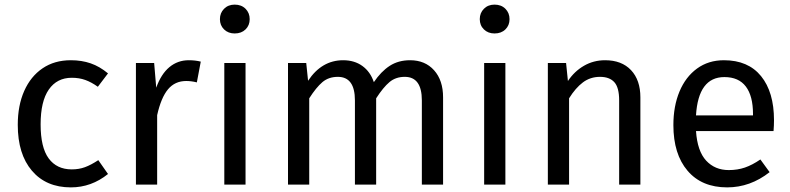

<svg xmlns="http://www.w3.org/2000/svg" viewBox="-20 -800 3425 832"><path d="M448 -482 404 -424Q376 -444 349.5 -453.5Q323 -463 291 -463Q227 -463 191.5 -412Q156 -361 156 -261Q156 -161 191 -113.5Q226 -66 291 -66Q322 -66 348 -75.5Q374 -85 406 -106L448 -46Q376 12 287 12Q180 12 118.5 -60Q57 -132 57 -259Q57 -343 85 -406Q113 -469 164.5 -504Q216 -539 287 -539Q334 -539 373 -525.5Q412 -512 448 -482Z M850 -533 833 -443Q809 -449 787 -449Q738 -449 708 -413Q678 -377 661 -301V0H569V-527H648L657 -420Q678 -479 714 -509Q750 -539 798 -539Q826 -539 850 -533Z M1044 0H952V-527H1044ZM1062 -717Q1062 -690 1044 -672.5Q1026 -655 997 -655Q969 -655 951 -672.5Q933 -690 933 -717Q933 -744 951 -762Q969 -780 997 -780Q1026 -780 1044 -762Q1062 -744 1062 -717Z M1900 -378V0H1808V-365Q1808 -467 1734 -467Q1695 -467 1668 -444.5Q1641 -422 1610 -374V0H1518V-365Q1518 -467 1444 -467Q1404 -467 1377 -444Q1350 -421 1320 -374V0H1228V-527H1307L1315 -450Q1374 -539 1467 -539Q1516 -539 1550.5 -514Q1585 -489 1600 -444Q1631 -490 1668.5 -514.5Q1706 -539 1757 -539Q1822 -539 1861 -495.5Q1900 -452 1900 -378Z M2170 0H2078V-527H2170ZM2188 -717Q2188 -690 2170 -672.5Q2152 -655 2123 -655Q2095 -655 2077 -672.5Q2059 -690 2059 -717Q2059 -744 2077 -762Q2095 -780 2123 -780Q2152 -780 2170 -762Q2188 -744 2188 -717Z M2755 -378V0H2663V-365Q2663 -421 2642 -444Q2621 -467 2580 -467Q2538 -467 2506 -443Q2474 -419 2446 -374V0H2354V-527H2433L2441 -449Q2469 -491 2510.5 -515Q2552 -539 2602 -539Q2674 -539 2714.5 -496Q2755 -453 2755 -378Z M3332 -232H2996Q3002 -145 3040 -104Q3078 -63 3138 -63Q3176 -63 3208 -74Q3240 -85 3275 -109L3315 -54Q3231 12 3131 12Q3021 12 2959.5 -60Q2898 -132 2898 -258Q2898 -340 2924.5 -403.5Q2951 -467 3000.5 -503Q3050 -539 3117 -539Q3222 -539 3278 -470Q3334 -401 3334 -279Q3334 -256 3332 -232ZM3243 -306Q3243 -384 3212 -425Q3181 -466 3119 -466Q3006 -466 2996 -300H3243Z"/></svg>

Font: Statis Sans
Style: Regular
Weight: 400
Designer: bBox Type GmbH
Foundry: bBox Type GmbH
Version: Version 1.000